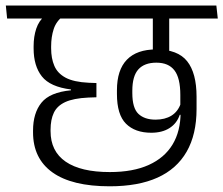

<svg xmlns="http://www.w3.org/2000/svg" viewBox="-46 -650 784 674"><path d="M433 -585H646L641.5 -630.5H428.5ZM547.5 -600.5H491V-481H547.5ZM713.5 -630.5H-25.5L-21 -585H718.5ZM490.5 -461H548V-601.5H490.5ZM339 4Q439.5 4 507 -26.5Q574.5 -57 609.2 -117.5Q644 -178 644 -267.5V-310.5Q644 -393.5 611 -435Q578 -476.5 502 -476.5Q434.5 -476.5 399.5 -440.5Q364.5 -404.5 364.5 -333V-320Q364.5 -247.5 396.2 -215.8Q428 -184 485 -184Q523.5 -184 549.2 -200.5Q575 -217 585 -247H591.5L588.5 -286.5Q578.5 -258 555.8 -244Q533 -230 500 -230Q461.5 -230 440 -250.2Q418.5 -270.5 418.5 -323.5V-331.5Q418.5 -383 439.8 -406.5Q461 -430 503 -430Q545.5 -430 566.2 -403.2Q587 -376.5 587 -316.5V-271L588 -262V-256Q588 -189.5 559.8 -142.8Q531.5 -96 476.2 -71Q421 -46 339.5 -46Q237.5 -46 184.5 -82.5Q131.5 -119 131.5 -189.5V-194.5Q131.5 -230 143 -254.2Q154.5 -278.5 183.2 -291.8Q212 -305 264 -307.5L292.5 -308.5V-358.5L265.5 -359.5Q213 -362 184.5 -377.2Q156 -392.5 144.8 -418.8Q133.5 -445 133.5 -480.5V-486.5Q133.5 -520.5 142.5 -548Q151.5 -575.5 176 -594H111Q90.5 -577 81.2 -549.2Q72 -521.5 72 -487.5V-480Q72 -418.5 101 -381.8Q130 -345 203 -336V-333Q129 -326 99.5 -289.5Q70 -253 70 -191.5V-185.5Q70 -93.5 138.2 -44.8Q206.5 4 339 4Z"/></svg>

Font: Anek Devanagari Light
Style: Regular
Weight: 300
Designer: Kailash Malviya (Devanagari) & Yesha Goshar (Latin)
Foundry: Ek Type
Version: Version 1.003